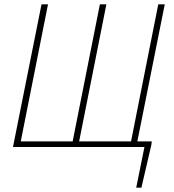

<svg xmlns="http://www.w3.org/2000/svg" viewBox="-20 -680 804 888"><path d="M610 188 648 0H604L609 -26H682L680 -10L634 188ZM40 0 172 -660H202L76 -26H316L442 -660H472L346 -26H586L712 -660H742L610 0Z"/></svg>

Font: Source Sans Variable
Style: Italic
Weight: 200
Italic angle: -11°
Designer: Paul D. Hunt
Foundry: Adobe Systems Incorporated
Version: Version 3.006;hotconv 1.0.111;makeotfexe 2.5.65597